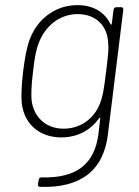

<svg xmlns="http://www.w3.org/2000/svg" viewBox="-20 -530 542 749"><path d="M423 -492 416 -437C416 -433 413 -433 411 -436C389 -481 346 -510 282 -510C195 -510 126 -455 97 -379C84 -346 77 -304 70 -250C64 -195 62 -155 65 -126C75 -45 135 6 219 6C285 6 335 -24 367 -69C369 -72 372 -72 371 -68L364 -7C349 108 281 166 142 162C136 162 132 165 131 172L128 189C127 196 131 199 137 199C291 204 384 138 401 -6L461 -492C462 -498 458 -502 453 -502H434C428 -502 424 -498 423 -492ZM375 -141C358 -81 306 -28 228 -28C155 -28 109 -78 103 -142C102 -156 101 -189 109 -252C116 -315 123 -342 131 -362C154 -424 209 -475 283 -475C359 -475 400 -424 402 -362C404 -341 404 -332 394 -251C384 -170 381 -160 375 -141Z"/></svg>

Font: Barlow ExtraLight
Style: Italic
Weight: 275
Italic angle: -7°
Designer: Jeremy Tribby
Foundry: Tribby Type
Version: Version 1.422;hotconv 1.0.109;makeotfexe 2.5.65596